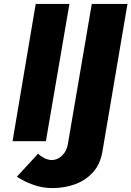

<svg xmlns="http://www.w3.org/2000/svg" viewBox="-20 -720 670 979"><path d="M174 64 66 181Q101 204 147.5 221.5Q194 239 248 239Q310 239 364 219Q418 199 454.5 158Q491 117 502 54L630 -700H448L326 15Q320 51 297 73Q274 95 246 96Q225 96 206.5 86.5Q188 77 174 64ZM162 -700 44 0H214L334 -700Z"/></svg>

Font: Jost* 700 Bold Italic
Style: Bold Italic
Weight: 700
Italic angle: -10°
Version: Version 3.200; ttfautohint (v0.97) -l 8 -r 50 -G 200 -x 14 -